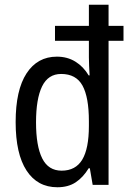

<svg xmlns="http://www.w3.org/2000/svg" viewBox="-20 -846 549 810"><path d="M222 -56Q138 -56 92 -126.5Q46 -197 46 -331Q46 -466 92 -536.5Q138 -607 220 -607Q264 -607 298 -586Q332 -565 354 -528H358Q357 -547 356 -567.5Q355 -588 355 -604V-674H212V-737H355V-826H438V-737H501V-674H438V-66H371L359 -136H354Q331 -98 299.5 -77Q268 -56 222 -56ZM240 -126Q299 -126 327 -172.5Q355 -219 355 -315V-335Q355 -436 328 -485Q301 -534 238 -534Q183 -534 157.5 -481.5Q132 -429 132 -330Q132 -230 158 -178Q184 -126 240 -126Z"/></svg>

Font: Noto Sans Malayalam UI Condensed
Style: Regular
Weight: 400
Width: 3
Designer: Jelle Bosma - Monotype Design Team
Foundry: Monotype Imaging Inc.
Version: Version 2.104; ttfautohint (v1.8.4.7-5d5b)